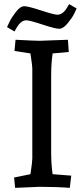

<svg xmlns="http://www.w3.org/2000/svg" viewBox="-20 -902 403 927"><path d="M227 -538V-167Q227 -110 234 -61L324 -54L317 5Q251 0 171 0L53 5L48 -45L127 -61Q136 -120 136 -137V-568Q136 -586 127 -644L50 -656L55 -710Q151 -705 171 -705L308 -710L312 -651L234 -644Q227 -595 227 -538ZM107 -804Q80 -804 58 -764L50 -750L14 -771Q19 -782 27 -799Q35 -816 56.5 -844Q78 -872 97 -872Q116 -872 178.5 -851.5Q241 -831 257 -831Q285 -831 306 -869L314 -882L350 -861Q345 -850 337 -833.5Q329 -817 307 -790Q285 -763 266 -763Q247 -763 185 -783.5Q123 -804 107 -804Z"/></svg>

Font: Andada SC
Style: Regular
Weight: 400
Designer: Carolina Giovagnoli
Foundry: Carolina Giovagnoli
Version: Version 1.003